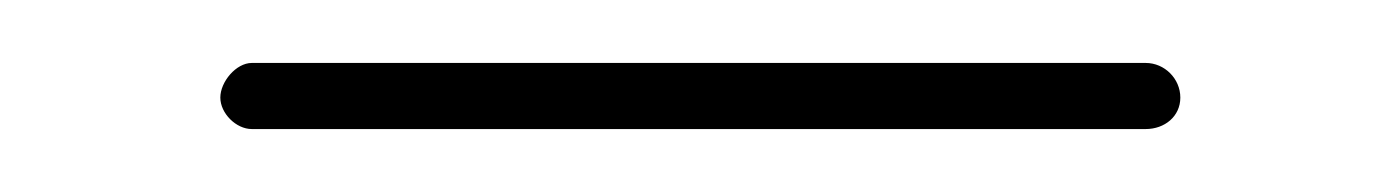

<svg xmlns="http://www.w3.org/2000/svg" viewBox="-20 -306 444 61"><path d="M60 -265H344C350 -265 355 -269 355 -275C355 -281 350 -286 344 -286H60C55 -286 50 -280 50 -275C50 -270 55 -265 60 -265Z"/></svg>

Font: Electronic
Style: Thn
Weight: 100
Version: Version 1.011